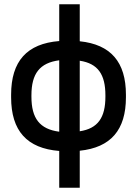

<svg xmlns="http://www.w3.org/2000/svg" viewBox="-20 -699 640 898"><path d="M32 -256V-244C32 -87 106 -5 257 7V179H353V6C498 -9 569 -91 569 -244V-256C569 -409 498 -491 353 -506V-679H257V-507C106 -495 32 -413 32 -256ZM127 -247V-253C127 -355 166 -405 257 -417V-83C166 -95 127 -145 127 -247ZM353 -85V-415C438 -402 473 -351 473 -253V-247C473 -149 438 -98 353 -85Z"/></svg>

Font: LT Wave Mono Medium
Style: Regular
Weight: 500
Designer: Daniel Lyons
Version: Version 2.5 (Glyphs App)